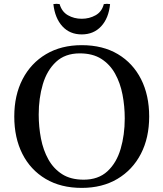

<svg xmlns="http://www.w3.org/2000/svg" viewBox="-20 -946 836 982"><path d="M178 -360Q178 -297 189.5 -237.5Q201 -178 227.5 -130.5Q254 -83 298 -55Q342 -27 408 -27L398 15Q291 15 213.5 -31Q136 -77 94.5 -159Q53 -241 53 -350Q53 -459 95.5 -541Q138 -623 215.5 -669Q293 -715 398 -715L388 -673Q313 -673 266.5 -629.5Q220 -586 199 -515Q178 -444 178 -360ZM618 -340Q618 -403 606.5 -462.5Q595 -522 568.5 -569.5Q542 -617 498 -645Q454 -673 388 -673L398 -715Q506 -715 583 -669Q660 -623 701.5 -541Q743 -459 743 -350Q743 -241 700.5 -159Q658 -77 580.5 -31Q503 15 398 15L408 -27Q483 -27 529.5 -70Q576 -113 597 -184.5Q618 -256 618 -340ZM511 -925Q527 -928 543 -925Q536 -853 497.5 -811.5Q459 -770 398 -770Q337 -770 299 -811.5Q261 -853 253 -925Q269 -928 285 -925Q296 -886 327.5 -868Q359 -850 398 -850Q437 -850 469 -868Q501 -886 511 -925Z"/></svg>

Font: Poltawski Nowy
Style: Regular
Weight: 400
Designer: Adam Pótawski, Mateusz Machalski, Borys Kosmynka, Ania Wieluska
Foundry: Capitalics.wtf
Version: Version 1.001;gftools[0.9.25]